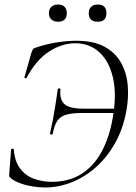

<svg xmlns="http://www.w3.org/2000/svg" viewBox="-20 -816 600 848"><path d="M179 12Q153 12 124.5 7.5Q96 3 71 -6Q46 -15 30 -27Q23 -33 21.5 -36.5Q20 -40 21 -50L29 -156Q29 -158 35 -159Q41 -160 41 -156Q45 -103 69 -71.5Q93 -40 130 -26.5Q167 -13 209 -13Q284 -13 338.5 -47Q393 -81 428 -144.5Q463 -208 478 -296Q496 -399 479 -472.5Q462 -546 418.5 -585.5Q375 -625 312 -625Q254 -625 197 -588.5Q140 -552 98 -473Q96 -469 91.5 -470.5Q87 -472 88 -475L118 -581Q123 -594 125 -598Q127 -602 136 -605Q186 -622 232.5 -629Q279 -636 316 -636Q393 -636 441 -610Q489 -584 514 -540Q539 -496 544 -440.5Q549 -385 538 -326Q523 -245 487.5 -182.5Q452 -120 402.5 -76.5Q353 -33 295.5 -10.5Q238 12 179 12ZM213 -225Q212 -221 206 -222Q200 -223 201 -227Q209 -263 213 -284Q217 -305 221 -330Q225 -351 228 -373Q231 -395 235 -421Q236 -426 242 -425.5Q248 -425 247 -420Q242 -381 262.5 -358.5Q283 -336 350 -336H509L505 -317H344Q301 -317 274.5 -310Q248 -303 234 -283.5Q220 -264 213 -225ZM236 -720Q218 -720 207 -730Q196 -740 196 -758Q196 -776 207 -786Q218 -796 236 -796Q255 -796 265 -786Q275 -776 275 -758Q275 -720 236 -720ZM412 -720Q372 -720 372 -758Q372 -776 382.5 -786Q393 -796 412 -796Q450 -796 450 -758Q450 -720 412 -720Z"/></svg>

Font: Cormorant Light
Style: Italic
Weight: 300
Italic angle: -10°
Designer: Christian Thalmann (Catharsis Fonts)
Foundry: Catharsis Fonts
Version: Version 4.000